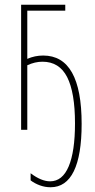

<svg xmlns="http://www.w3.org/2000/svg" viewBox="-20 -547 401 809"><path d="M255 -502H95V-299Q127 -313 162 -313Q324 -313 324 -25Q324 107 291 174.5Q258 242 193 242Q170 242 148 234Q126 226 109 213V183Q154 217 191 217Q243 217 269.5 154Q296 91 296 -27Q296 -157 263 -222Q230 -287 159 -287Q127 -287 95 -272V0H69V-527H255Z"/></svg>

Font: Noto Sans Display Thin Cond
Style: Regular
Weight: 250
Width: 3
Designer: Monotype Design team
Foundry: Monotype Imaging Inc.
Version: Version 1.000